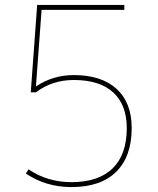

<svg xmlns="http://www.w3.org/2000/svg" viewBox="-20 -750 640 780"><path d="M85 -45 96 -62Q173 -10 270 -10Q380 -10 437.5 -66Q495 -122 495 -230Q495 -324 440 -374.5Q385 -425 280 -425Q192 -425 126 -375H105L131 -730H485V-710H149L126 -400H128Q196 -445 280 -445Q392 -445 453.5 -389Q515 -333 515 -230Q515 -114 452 -52Q389 10 270 10Q167 10 85 -45Z"/></svg>

Font: M PLUS 1p Thin
Style: Regular
Weight: 250
Version: Version 1.062